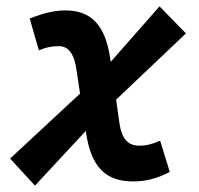

<svg xmlns="http://www.w3.org/2000/svg" viewBox="-20 -560 626 603"><path d="M89.8 22.9 249.5 -148.9 250.5 -141.1C266.6 -35.2 312.5 9.8 397.5 9.8C438 9.8 472.7 1 513.2 -20L482.9 -118.2C459 -107.4 439.5 -102.5 417.5 -102.5C382.3 -102.5 362.3 -123.5 355 -173.8L344.7 -247.1L564 -455.1L481 -540L327.6 -365.7L326.2 -376.5C310.5 -482.9 265.1 -527.3 185.1 -527.3C151.9 -527.3 118.7 -519.5 73.2 -502L102.1 -401.9C124 -411.6 143.1 -415 165 -415C193.8 -415 211.9 -393.6 219.7 -343.8L231.4 -266.1L11.7 -62Z"/></svg>

Font: Cascadia Mono SemiBold
Style: Italic
Weight: 600
Italic angle: -10°
Monospace: yes
Designer: Aaron Bell
Foundry: Saja Typeworks
Version: Version 2404.023